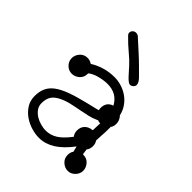

<svg xmlns="http://www.w3.org/2000/svg" viewBox="-218 -875 1025 1025"><g transform="rotate(45 294.5 -363.0)"><path d="M180 -419V-415Q180 -388 161 -371.5Q142 -355 119 -355Q95 -355 77.5 -372.5Q60 -390 60 -414Q60 -437 76.5 -456Q93 -475 120 -475Q137 -475 154 -464Q178 -480 214.5 -492Q251 -504 294 -504Q322 -504 348.5 -495.5Q375 -487 397.5 -471Q420 -455 436 -431.5Q452 -408 458 -379L460 -378Q477 -358 477 -335Q477 -314 467 -301V-283Q467 -270 466.5 -259Q466 -248 465 -237L463 -195Q473 -182 473 -161Q473 -141 461 -125Q463 -117 463.5 -108.5Q464 -100 466 -93H470Q496 -93 512.5 -74Q529 -55 529 -32Q529 -9 511.5 9Q494 27 471 27Q448 27 429 10Q410 -7 410 -33Q410 -54 420 -67L412 -99Q369 -42 326 -15.5Q283 11 237 11Q210 11 179.5 2Q149 -7 123 -25Q97 -43 80 -69.5Q63 -96 63 -131Q63 -165 74.5 -190.5Q86 -216 112 -235.5Q138 -255 180 -270.5Q222 -286 284 -301L342 -315Q346 -316 350 -317Q354 -318 359 -320Q358 -325 357.5 -329Q357 -333 357 -335Q357 -379 397 -392Q365 -452 293 -452Q267 -452 234.5 -444Q202 -436 180 -419ZM414 -275Q402 -275 395 -279L388 -276Q364 -265 343 -260.5Q322 -256 293 -250L262 -244Q218 -236 190 -225Q162 -214 145.5 -200.5Q129 -187 122.5 -169.5Q116 -152 116 -130Q116 -108 128 -91.5Q140 -75 158 -64Q176 -53 197 -47.5Q218 -42 235 -42Q270 -42 300.5 -61Q331 -80 365 -125Q353 -140 353 -161Q353 -187 369 -203Q385 -219 411 -221L412 -222Q412 -240 413 -251.5Q414 -263 414 -275ZM225 -748Q260 -716 290 -689Q320 -662 344 -638Q366 -616 386.5 -595.5Q407 -575 407 -558Q407 -548 398.5 -540.5Q390 -533 380 -533Q374 -533 365 -540Q356 -547 346.5 -557Q337 -567 326.5 -579Q316 -591 306 -602Q283 -627 252.5 -652Q222 -677 189 -711Q181 -719 181 -727Q181 -738 189 -745.5Q197 -753 208 -753Q217 -753 225 -748Z"/></g></svg>

Font: Nelagoney
Style: Regular
Weight: 400
Designer: Kanati
Foundry: Kanati and Michael Everson
Version: Version 2.000